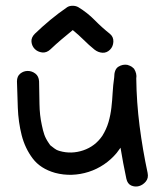

<svg xmlns="http://www.w3.org/2000/svg" viewBox="-20 -622 572 679"><path d="M461.9 -344.7Q462.9 -260.7 473.6 -176.8Q484.4 -92.8 502 -10.7Q505.9 7.8 495.6 20Q485.4 32.2 471.7 36.1Q458 40 444.3 34.2Q430.7 28.3 426.8 9.8Q415 -45.9 406.2 -99.6Q402.3 -94.7 399.4 -90.3Q396.5 -85.9 392.6 -81.1Q373 -57.6 347.7 -40.5Q322.3 -23.4 293.5 -14.2Q264.6 -4.9 234.4 -3.9Q204.1 -2.9 174.8 -10.7Q123 -25.4 95.7 -61.5Q68.4 -97.7 56.6 -144Q44.9 -190.4 43 -240.7Q41 -291 40 -334Q40 -352.5 51.8 -361.8Q63.5 -371.1 78.1 -371.1Q92.8 -371.1 105 -361.8Q117.2 -352.5 118.2 -334Q119.1 -294.9 119.6 -254.9Q120.1 -214.8 127.9 -179.7Q131.8 -160.2 136.7 -146Q141.6 -131.8 152.3 -116.2Q157.2 -109.4 157.7 -108.4Q158.2 -107.4 160.2 -106.4Q174.8 -94.7 179.7 -92.3Q184.6 -89.8 191.4 -87.9Q232.4 -76.2 274.4 -90.3Q316.4 -104.5 341.8 -141.6Q356.4 -165 363.8 -190.4Q371.1 -215.8 374 -241.7Q377 -267.6 378.4 -294.4Q379.9 -321.3 383.8 -347.7Q383.8 -377 398.9 -386.2Q414.1 -395.5 430.7 -392.6Q440.4 -389.6 446.3 -385.7L454.1 -378.9Q464.8 -361.3 461.9 -344.7ZM369.1 -502Q381.8 -491.2 380.9 -474.1Q379.9 -457 369.1 -446.3Q357.4 -434.6 342.3 -435.5Q327.1 -436.5 314.5 -446.3Q293.9 -462.9 275.9 -481Q257.8 -499 237.3 -515.6Q216.8 -499 197.3 -482.4Q177.7 -465.8 158.2 -447.3Q144.5 -434.6 128.9 -436.5Q113.3 -438.5 103 -448.7Q92.8 -459 91.3 -474.1Q89.8 -489.3 103.5 -502.9Q129.9 -528.3 158.2 -551.8Q186.5 -575.2 217.8 -596.7Q225.6 -601.6 236.8 -601.6Q248 -601.6 256.8 -596.7Q289.1 -577.1 314.9 -550.8Q340.8 -524.4 369.1 -502Z"/></svg>

Font: Schoolbell
Style: Regular
Weight: 400
Designer: Font Diner, Inc
Foundry: Font Diner, Inc
Version: Version 1.001